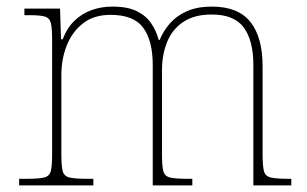

<svg xmlns="http://www.w3.org/2000/svg" viewBox="-20 -562 931 582"><path d="M38 0V-20H61Q98 -20 114 -24Q130 -28 134 -43.5Q138 -59 138 -94V-442Q138 -477 134 -492.5Q130 -508 115.5 -512Q101 -516 71 -516H54V-536H162L165 -443H170Q183 -477 205 -498.5Q227 -520 256.5 -531Q286 -542 321 -542Q367 -542 395 -528Q423 -514 438.5 -491Q454 -468 461 -441H464Q475 -468 495 -491Q515 -514 546.5 -528Q578 -542 622 -542Q702 -542 739 -495.5Q776 -449 776 -361V-94Q776 -59 780 -43.5Q784 -28 800.5 -24Q817 -20 853 -20H863V0H748V-365Q748 -439 719 -478.5Q690 -518 622 -518Q569 -518 535.5 -495.5Q502 -473 486.5 -434.5Q471 -396 471 -349V-94Q471 -59 475 -43.5Q479 -28 495 -24Q511 -20 548 -20H563V0H443V-365Q443 -438 414.5 -477.5Q386 -517 315 -517Q265 -517 232 -491.5Q199 -466 182.5 -424.5Q166 -383 166 -334V-94Q166 -59 170 -43.5Q174 -28 190.5 -24Q207 -20 243 -20H263V0Z"/></svg>

Font: Noto Serif Tibetan Thin
Style: Regular
Weight: 250
Version: Version 2.103